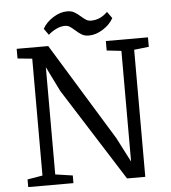

<svg xmlns="http://www.w3.org/2000/svg" viewBox="-61 -993 934 1049"><g transform="rotate(-5 406.0 -469.0)"><path d="M51 0ZM774 -706 693 -697V0H593L271 -508L204 -644V-56L299 -42V0H51V-42L134 -56V-697L54 -705V-758H227L554 -224L623 -90V-697L543 -706V-758H774ZM346 -938Q369 -938 385 -929Q401 -920 420 -903Q436 -889 447 -882.5Q458 -876 473 -876Q523 -876 563 -916L589 -880Q570 -845 531 -820.5Q492 -796 454 -796Q431 -796 415.5 -805Q400 -814 380 -832Q363 -847 352.5 -853.5Q342 -860 327 -860Q303 -860 278 -847.5Q253 -835 236 -819L211 -854Q230 -889 269 -913.5Q308 -938 346 -938Z"/></g></svg>

Font: Martel DemiBold
Style: Regular
Weight: 600
Designer: Dan Reynolds
Foundry: Dan Reynolds
Version: Version 1.001; ttfautohint (v1.1) -l 5 -r 5 -G 72 -x 0 -D la